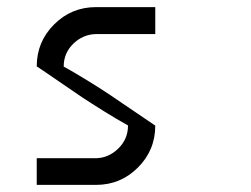

<svg xmlns="http://www.w3.org/2000/svg" viewBox="-20 -520 707 540"><path d="M250 -75Q285.8 -75.8 312.9 -102.5Q340 -129.2 340 -166.7H340.8Q309.2 -184.2 272.5 -207.1Q235.8 -230 211.2 -246.2Q186.7 -262.5 144.6 -291.7Q102.5 -320.8 83.3 -333.3Q83.3 -402.5 132.1 -451.2Q180.8 -500 250 -500H416.7V-424.2H250Q213.3 -423.3 186.2 -397.1Q159.2 -370.8 159.2 -333.3H158.3Q190 -315.8 227.1 -292.9Q264.2 -270 288.3 -253.8Q312.5 -237.5 355.4 -208.3Q398.3 -179.2 416.7 -166.7Q416.7 -97.5 367.9 -48.8Q319.2 0 250 0H83.3V-75Z"/></svg>

Font: 0xA000-Squareish-Mono
Style: Squareish-Mono
Weight: 400
Version: Version 0.1